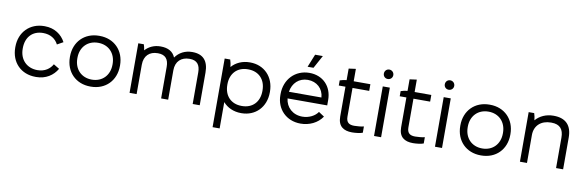

<svg xmlns="http://www.w3.org/2000/svg" viewBox="-58 -1252 6043 1983"><g transform="rotate(10 2963.5 -260.5)"><path d="M315 6H321C422 6 498 -45 540 -118L479 -155C452 -106 400 -66 322 -66H321C211 -66 134 -142 134 -257V-263C134 -380 204 -454 314 -454H315C391 -454 446 -418 474 -362L537 -397C498 -472 422 -526 319 -526H314C164 -526 56 -419 56 -263V-257C56 -100 162 6 315 6Z M889 6H894C1047 6 1154 -102 1154 -257V-263C1154 -418 1047 -526 894 -526H889C736 -526 629 -418 629 -263V-257C629 -102 736 6 889 6ZM891 -67C782 -67 707 -144 707 -257V-263C707 -376 782 -453 891 -453H892C1001 -453 1076 -376 1076 -263V-257C1076 -144 1001 -67 892 -67Z M1300 0H1374V-308C1374 -403 1431 -454 1516 -454H1519C1597 -454 1631 -411 1631 -331V0H1705V-308C1705 -403 1764 -454 1849 -454H1852C1928 -454 1962 -411 1962 -331V0H2036V-343C2036 -464 1980 -528 1867 -528H1864C1790 -528 1728 -495 1689 -439C1665 -498 1613 -528 1534 -528H1531C1467 -528 1411 -502 1372 -459C1369 -480 1364 -505 1358 -520H1300Z M2206 200H2280V-76C2325 -24 2392 6 2470 6H2473C2620 6 2726 -101 2726 -257V-263C2726 -419 2620 -526 2473 -526H2470C2392 -526 2325 -496 2280 -444C2278 -467 2271 -501 2264 -520H2206ZM2462 -68C2352 -68 2280 -142 2280 -257V-263C2280 -378 2352 -452 2462 -452H2466C2576 -452 2648 -378 2648 -263V-257C2648 -142 2576 -68 2466 -68Z M3126 -585 3200 -721H3119L3064 -585ZM3093 6C3185 6 3271 -34 3320 -107L3261 -146C3232 -102 3170 -68 3099 -68C2999 -68 2927 -134 2917 -227H3333V-283C3333 -427 3236 -526 3095 -526C2946 -526 2838 -414 2838 -259V-248C2838 -102 2943 6 3093 6ZM2919 -297C2933 -390 2999 -452 3091 -452C3185 -452 3254 -389 3260 -297Z M3633 3C3669 3 3720 -3 3744 -13V-79C3722 -72 3671 -68 3644 -68C3590 -68 3559 -88 3559 -150V-450H3734V-520H3559V-650L3485 -640V-519C3462 -517 3436 -511 3415 -504V-450H3485V-137C3485 -35 3544 3 3633 3Z M3901 -604C3929 -604 3951 -625 3951 -653C3951 -681 3929 -703 3901 -703C3873 -703 3852 -681 3852 -653C3852 -625 3873 -604 3901 -604ZM3864 0H3938V-520H3864Z M4272 3C4308 3 4359 -3 4383 -13V-79C4361 -72 4310 -68 4283 -68C4229 -68 4198 -88 4198 -150V-450H4373V-520H4198V-650L4124 -640V-519C4101 -517 4075 -511 4054 -504V-450H4124V-137C4124 -35 4183 3 4272 3Z M4540 -604C4568 -604 4590 -625 4590 -653C4590 -681 4568 -703 4540 -703C4512 -703 4491 -681 4491 -653C4491 -625 4512 -604 4540 -604ZM4503 0H4577V-520H4503Z M4983 6H4988C5141 6 5248 -102 5248 -257V-263C5248 -418 5141 -526 4988 -526H4983C4830 -526 4723 -418 4723 -263V-257C4723 -102 4830 6 4983 6ZM4985 -67C4876 -67 4801 -144 4801 -257V-263C4801 -376 4876 -453 4985 -453H4986C5095 -453 5170 -376 5170 -263V-257C5170 -144 5095 -67 4986 -67Z M5394 0H5468V-293C5468 -393 5538 -454 5640 -454H5645C5736 -454 5773 -405 5773 -320V0H5847V-333C5847 -459 5784 -528 5656 -528H5653C5577 -528 5511 -498 5467 -447C5465 -470 5459 -501 5452 -520H5394Z"/></g></svg>

Font: Fixel Display Regular
Style: Regular
Weight: 400
Designer: AlfaBravo + MacPaw
Foundry: Kyrylo Tkachov, Marchela Mozhyna, Serhii Makarenko, Maria Weinstein, Zakhar Kryvoshyya
Version: Version 1.211